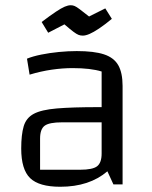

<svg xmlns="http://www.w3.org/2000/svg" viewBox="-20 -704 581 733"><path d="M210 9Q129 9 95 -24Q61 -57 61 -137Q61 -190 70.5 -222Q80 -254 109 -269.5Q138 -285 197 -290Q256 -295 356 -295H398V-237H217Q168 -237 150.5 -224Q133 -211 133 -175V-56H286Q334 -56 351 -69.5Q368 -83 368 -118V-431Q326 -444 257 -444Q219 -444 177.5 -438Q136 -432 93 -419L83 -480Q105 -489 137 -495.5Q169 -502 204.5 -505.5Q240 -509 273 -509Q339 -509 377 -496.5Q415 -484 431.5 -455Q448 -426 448 -376V0H413L390 -50Q321 9 210 9ZM296 -568Q287 -568 279.5 -571Q272 -574 260 -583Q248 -592 226 -611L164 -579L139 -620Q172 -645 193 -659Q214 -673 227 -678.5Q240 -684 250 -684Q258 -684 265 -681Q272 -678 284 -669Q296 -660 320 -641L382 -672L407 -632Q379 -609 358 -595Q337 -581 322 -574.5Q307 -568 296 -568Z"/></svg>

Font: Changa Light
Style: Regular
Weight: 300
Designer: Eduardo Rodriguez Tunni
Foundry: Eduardo Rodriguez Tunni
Version: Version 3.002; ttfautohint (v1.8.2)